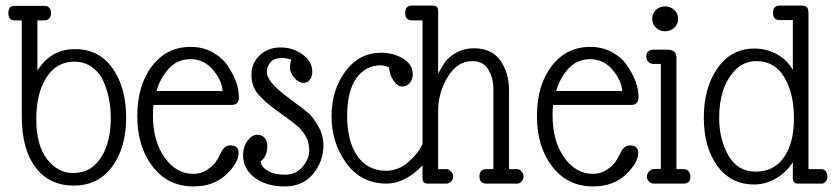

<svg xmlns="http://www.w3.org/2000/svg" viewBox="-20 -658 3000 688"><path d="M114 -405Q162 -482 248.5 -482Q335 -482 383.5 -413Q432 -344 432 -236.5Q432 -129 382 -61Q332 7 244.5 7Q157 7 107.5 -58Q58 -123 58 -242V-585H32Q10 -585 10 -611Q10 -637 32 -637H140Q151 -637 157 -629.5Q163 -622 163 -611.5Q163 -601 157 -593Q151 -585 140 -585H114ZM324 -71Q377 -127 377 -236Q377 -308 350 -368Q336 -399 309 -418Q282 -437 246 -437Q183 -437 146.5 -380.5Q110 -324 110 -230.5Q110 -137 149 -87.5Q188 -38 240.5 -38Q293 -38 324 -71Z M541 -332H778Q774 -372 742 -409Q710 -446 662.5 -446Q615 -446 584 -411Q553 -376 541 -332ZM673 10Q582 10 527 -61Q472 -132 472 -242Q472 -352 524.5 -421Q577 -490 663 -490Q707 -490 742 -470.5Q777 -451 796 -422Q836 -363 836 -310Q836 -282 810 -282H530Q528 -269 528 -245Q528 -153 569.5 -94Q611 -35 673 -35Q700 -35 722 -49.5Q744 -64 753 -77.5Q762 -91 773.5 -114Q785 -137 805 -137Q835 -137 835 -110Q835 -75 790.5 -32.5Q746 10 673 10Z M936 -401Q936 -365 1008 -312L1041 -287Q1069 -267 1085.5 -252.5Q1102 -238 1120.5 -205.5Q1139 -173 1139 -137Q1139 -81 1102.5 -35.5Q1066 10 1000 10Q934 10 892.5 -21.5Q851 -53 851 -102Q851 -132 867 -153.5Q883 -175 901 -175Q919 -175 928.5 -163.5Q938 -152 938 -134Q938 -98 914 -80Q916 -60 939.5 -46Q963 -32 1001.5 -32Q1040 -32 1064 -60Q1088 -88 1088 -119.5Q1088 -151 1073 -174Q1058 -197 1043 -209Q1028 -221 995 -245L977 -258Q929 -292 905 -320.5Q881 -349 881 -390.5Q881 -432 911 -460Q941 -488 985 -488Q1029 -488 1064 -463Q1099 -438 1099 -401Q1099 -384 1090.5 -372.5Q1082 -361 1066 -361Q1050 -361 1034.5 -379.5Q1019 -398 1019 -414.5Q1019 -431 1024 -443Q1015 -450 988.5 -450Q962 -450 949 -434.5Q936 -419 936 -401Z M1494 -585H1456Q1432 -585 1432 -611.5Q1432 -638 1456 -638H1528Q1541 -638 1545.5 -633.5Q1550 -629 1550 -617V-394Q1563 -419 1575.5 -436.5Q1588 -454 1615.5 -469.5Q1643 -485 1678 -485Q1742 -485 1773 -441Q1804 -397 1804 -336V-52H1833Q1842 -52 1849 -43.5Q1856 -35 1856 -25.5Q1856 -16 1849 -8Q1842 0 1833 0H1724Q1698 0 1698 -26Q1698 -52 1724 -52H1748V-340Q1748 -377 1730.5 -408Q1713 -439 1672 -439Q1619 -439 1584.5 -382.5Q1550 -326 1550 -261V-52H1579Q1589 -52 1596.5 -43.5Q1604 -35 1604 -25.5Q1604 -16 1596.5 -8Q1589 0 1579 0H1516Q1503 0 1498.5 -4.5Q1494 -9 1494 -22V-65Q1431 0 1364 0Q1273 -1 1220.5 -74Q1168 -147 1168 -241Q1168 -335 1217.5 -402Q1267 -469 1345 -469Q1390 -469 1424.5 -448Q1459 -427 1459 -391Q1459 -374 1448.5 -361Q1438 -348 1421 -348Q1404 -348 1390 -369Q1376 -390 1374 -417Q1373 -417 1363.5 -420.5Q1354 -424 1346 -424Q1290 -424 1257 -378Q1224 -332 1224 -241.5Q1224 -151 1261 -98.5Q1298 -46 1364 -46Q1408 -46 1444.5 -78.5Q1481 -111 1494 -142Z M1973 -332H2210Q2206 -372 2174 -409Q2142 -446 2094.5 -446Q2047 -446 2016 -411Q1985 -376 1973 -332ZM2105 10Q2014 10 1959 -61Q1904 -132 1904 -242Q1904 -352 1956.5 -421Q2009 -490 2095 -490Q2139 -490 2174 -470.5Q2209 -451 2228 -422Q2268 -363 2268 -310Q2268 -282 2242 -282H1962Q1960 -269 1960 -245Q1960 -153 2001.5 -94Q2043 -35 2105 -35Q2132 -35 2154 -49.5Q2176 -64 2185 -77.5Q2194 -91 2205.5 -114Q2217 -137 2237 -137Q2267 -137 2267 -110Q2267 -75 2222.5 -32.5Q2178 10 2105 10Z M2348 -429H2322Q2310 -429 2303 -436.5Q2296 -444 2296 -454Q2296 -480 2322 -480H2372Q2403 -480 2404 -453V-52H2429Q2441 -52 2447.5 -44Q2454 -36 2454 -26Q2454 0 2429 0H2323Q2313 0 2305.5 -7.5Q2298 -15 2298 -25Q2298 -35 2305.5 -43.5Q2313 -52 2323 -52L2348 -53ZM2363 -635Q2383 -635 2396.5 -622Q2410 -609 2410 -590.5Q2410 -572 2396.5 -559Q2383 -546 2363.5 -546Q2344 -546 2330.5 -559Q2317 -572 2317 -590.5Q2317 -609 2330 -622Q2343 -635 2363 -635Z M2877 -52H2924Q2933 -52 2939 -44Q2945 -36 2945 -26Q2945 -16 2939 -8Q2933 0 2924 0H2840Q2821 0 2821 -20V-77Q2799 -42 2762 -19.5Q2725 3 2682 3Q2599 3 2550.5 -63.5Q2502 -130 2502 -236.5Q2502 -343 2551 -413.5Q2600 -484 2683 -484Q2728 -484 2765 -463Q2802 -442 2821 -407V-586H2774Q2750 -586 2750 -612Q2750 -638 2774 -638H2851Q2865 -638 2871 -632.5Q2877 -627 2877 -612ZM2691 -439Q2643 -439 2612 -404Q2557 -345 2557 -236Q2557 -159 2590 -101Q2623 -43 2688 -43Q2753 -43 2789 -94Q2825 -145 2825 -234Q2825 -323 2790.5 -381Q2756 -439 2691 -439Z"/></svg>

Font: Glass Antiqua
Style: Regular
Weight: 400
Version: 1.001